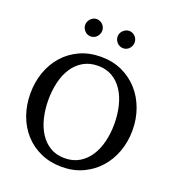

<svg xmlns="http://www.w3.org/2000/svg" viewBox="-159 -1014 1048 1154"><g transform="rotate(20 365.5 -437.5)"><path d="M576.2 -334Q576.2 -395 563 -449Q549.8 -502.9 523.4 -543.2Q497.1 -583.5 457.8 -606.7Q418.5 -629.9 366.2 -629.9Q312 -629.9 272 -606.4Q231.9 -583 205.6 -542.7Q179.2 -502.4 166.5 -449Q153.8 -395.5 153.8 -335.9Q153.8 -275.9 166.7 -221.9Q179.7 -168 205.8 -127.4Q231.9 -86.9 271.2 -63Q310.5 -39.1 363.8 -39.1Q418 -39.1 457.8 -63Q497.6 -86.9 523.9 -127.2Q550.3 -167.5 563.2 -220.9Q576.2 -274.4 576.2 -334ZM691.9 -335Q691.9 -262.2 668.5 -198.2Q645 -134.3 602.3 -86.7Q559.6 -39.1 499.5 -11.5Q439.5 16.1 366.2 16.1Q292.5 16.1 232.2 -10.5Q171.9 -37.1 128.9 -84.5Q85.9 -131.8 62.5 -196Q39.1 -260.3 39.1 -335.9Q39.1 -409.2 62 -473.1Q85 -537.1 127.4 -584.7Q169.9 -632.3 230.2 -659.7Q290.5 -687 365.2 -687Q439.5 -687 499.8 -659.2Q560.1 -631.3 602.8 -583.5Q645.5 -535.6 668.7 -471.7Q691.9 -407.7 691.9 -335ZM316.4 -836.4Q316.4 -825.2 312 -814.9Q307.6 -804.7 300.3 -796.9Q293 -789.1 283 -784.7Q272.9 -780.3 261.7 -780.3Q250.5 -780.3 240.7 -784.7Q231 -789.1 223.6 -796.9Q216.3 -804.7 211.9 -814.5Q207.5 -824.2 207.5 -835.4Q207.5 -846.2 211.9 -856.2Q216.3 -866.2 223.6 -874Q231 -881.8 240.7 -886.5Q250.5 -891.1 261.7 -891.1Q272.9 -891.1 283 -886.7Q293 -882.3 300.3 -875Q307.6 -867.7 312 -857.7Q316.4 -847.7 316.4 -836.4ZM523.4 -836.4Q523.4 -825.2 519.3 -814.9Q515.1 -804.7 507.8 -796.9Q500.5 -789.1 490.7 -784.7Q481 -780.3 469.7 -780.3Q458.5 -780.3 448.5 -784.7Q438.5 -789.1 430.9 -796.9Q423.3 -804.7 418.9 -814.9Q414.6 -825.2 414.6 -836.4Q414.6 -846.7 418.9 -856.7Q423.3 -866.7 431.2 -874.3Q439 -881.8 448.7 -886.5Q458.5 -891.1 469.7 -891.1Q481 -891.1 490.7 -886.7Q500.5 -882.3 507.8 -874.8Q515.1 -867.2 519.3 -857.2Q523.4 -847.2 523.4 -836.4Z"/></g></svg>

Font: Charis SIL Am
Style: Regular
Weight: 400
Foundry: SIL International
Version: Version 5.000